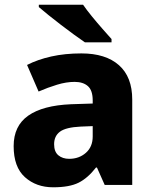

<svg xmlns="http://www.w3.org/2000/svg" viewBox="-20 -786 650 816"><path d="M326 -559Q429 -559 485.5 -509Q542 -459 542 -363V0H425L392 -74H388Q353 -29 314 -9.5Q275 10 206 10Q134 10 86 -33Q38 -76 38 -165Q38 -251 100 -294.5Q162 -338 282 -343L374 -346V-359Q374 -402 353.5 -420Q333 -438 297 -438Q262 -438 222.5 -426Q183 -414 144 -397L95 -510Q140 -533 198 -546Q256 -559 326 -559ZM323 -248Q260 -245 235 -226.5Q210 -208 210 -173Q210 -141 228 -126Q246 -111 274 -111Q316 -111 345 -136.5Q374 -162 374 -206V-250ZM333 -766Q348 -744 370.5 -716.5Q393 -689 415.5 -663.5Q438 -638 454 -620V-606H341Q322 -619 295 -638.5Q268 -658 239.5 -680Q211 -702 186 -722Q161 -742 145 -756V-766Z"/></svg>

Font: Noto Sans Syriac ExtraBold
Style: Regular
Weight: 800
Designer: Patrick Giasson and the Monotype Design Team
Foundry: Monotype Imaging Inc.
Version: Version 3.000; ttfautohint (v1.8.4.7-5d5b)